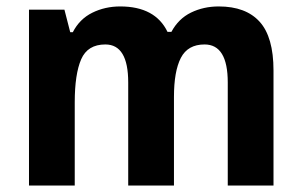

<svg xmlns="http://www.w3.org/2000/svg" viewBox="-20 -576 936 596"><path d="M659 -556Q743 -556 786 -508.5Q829 -461 829 -357V0H687V-320Q687 -438 615 -438Q563 -438 541.5 -396.5Q520 -355 520 -275V0H378V-320Q378 -438 307 -438Q252 -438 232 -392Q212 -346 212 -258V0H70V-546H180L198 -476H206Q227 -517 266.5 -536.5Q306 -556 353 -556Q462 -556 500 -477H512Q534 -518 573 -537Q612 -556 659 -556Z"/></svg>

Font: Noto Sans Devanagari UI SemiCondensed
Style: Bold
Weight: 700
Width: 4
Designer: Jelle Bosma - Monotype Design Team
Foundry: Monotype Imaging Inc.
Version: Version 2.004; ttfautohint (v1.8.4.7-5d5b)